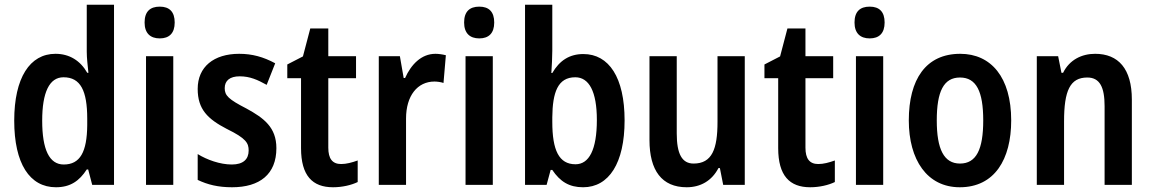

<svg xmlns="http://www.w3.org/2000/svg" viewBox="-20 -780 4860 810"><path d="M216 10C277 10 315 -17 346 -65H352L369 0H461V-760H346V-562C346 -534 350 -504 353 -473H348C319 -524 273 -553 214 -553C106 -553 40 -452 40 -271C40 -90 105 10 216 10ZM249 -86C188 -86 158 -149 158 -271C158 -390 188 -454 248 -454C320 -454 348 -397 348 -279V-252C347 -139 318 -86 249 -86Z M654 -752C613 -752 590 -731 590 -685C590 -640 614 -618 654 -618C694 -618 717 -640 717 -685C717 -730 695 -752 654 -752ZM711 -543H596V0H711Z M1146 -155C1146 -243 1093 -282 1020 -322C944 -361 928 -377 928 -408C928 -440 950 -458 991 -458C1035 -458 1067 -443 1105 -422L1141 -513C1091 -540 1044 -553 989 -553C882 -553 814 -498 814 -405C814 -319 856 -278 937 -236C1019 -196 1029 -176 1029 -145C1029 -108 1006 -86 958 -86C908 -86 853 -106 814 -130V-21C856 -1 900 10 959 10C1076 10 1146 -45 1146 -155Z M1419 -88C1382 -88 1365 -111 1365 -157V-450H1482V-543H1365V-660H1289L1258 -542L1192 -508V-450H1250V-155C1250 -39 1298 10 1385 10C1424 10 1462 1 1489 -12V-103C1464 -94 1441 -88 1419 -88Z M1817 -553C1757 -553 1714 -507 1689 -451H1683L1667 -543H1578V0H1693V-280C1693 -376 1741 -436 1813 -436C1823 -436 1840 -434 1851 -430L1861 -547C1845 -551 1829 -553 1817 -553Z M2002 -752C1961 -752 1938 -731 1938 -685C1938 -640 1962 -618 2002 -618C2042 -618 2065 -640 2065 -685C2065 -730 2043 -752 2002 -752ZM2059 -543H1944V0H2059Z M2310 -566V-760H2195V0H2286L2303 -63H2310C2343 -14 2381 10 2440 10C2549 10 2615 -92 2615 -272C2615 -453 2549 -552 2441 -552C2382 -552 2340 -524 2310 -472H2306C2308 -502 2310 -539 2310 -566ZM2407 -454C2465 -454 2498 -394 2498 -274C2498 -148 2465 -87 2408 -87C2338 -87 2310 -146 2310 -266V-285C2311 -390 2333 -454 2407 -454Z M3122 -543H3007V-266C3007 -151 2984 -90 2906 -90C2857 -90 2835 -131 2835 -217V-543H2720V-189C2720 -61 2772 10 2877 10C2935 10 2983 -17 3011 -71H3017L3031 0H3122Z M3432 -88C3395 -88 3378 -111 3378 -157V-450H3495V-543H3378V-660H3302L3271 -542L3205 -508V-450H3263V-155C3263 -39 3311 10 3398 10C3437 10 3475 1 3502 -12V-103C3477 -94 3454 -88 3432 -88Z M3649 -752C3608 -752 3585 -731 3585 -685C3585 -640 3609 -618 3649 -618C3689 -618 3712 -640 3712 -685C3712 -730 3690 -752 3649 -752ZM3706 -543H3591V0H3706Z M4246 -272C4246 -454 4161 -553 4031 -553C3886 -553 3814 -445 3814 -272C3814 -106 3891 10 4029 10C4176 10 4246 -108 4246 -272ZM3932 -272C3932 -394 3961 -453 4030 -453C4099 -453 4128 -394 4128 -272C4128 -150 4099 -90 4030 -90C3962 -90 3932 -151 3932 -272Z M4600 -553C4544 -553 4492 -528 4465 -473H4458L4444 -543H4354V0H4469V-268C4469 -397 4494 -453 4567 -453C4620 -453 4640 -412 4640 -332V0H4755V-360C4755 -490 4698 -553 4600 -553Z"/></svg>

Font: Noto Sans Tamil Condensed SemiBold
Style: Regular
Weight: 600
Width: 3
Designer: Jelle Bosma - Monotype Design Team
Foundry: Monotype Imaging Inc.
Version: Version 2.004